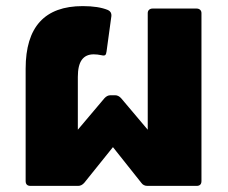

<svg xmlns="http://www.w3.org/2000/svg" viewBox="-20 -609 746 629"><path d="M80 0Q64 0 64 -16V-384Q64 -589 251 -589Q303 -589 334 -576Q346 -570 345 -557L329 -440Q328 -431 324.5 -428.5Q321 -426 313 -428Q299 -431 287 -431Q261 -431 248 -413Q235 -395 235 -357V-184L322 -287Q331 -297 342 -297H357Q368 -297 377 -287L464 -184V-566Q464 -573 468.5 -577Q473 -581 480 -581H624Q631 -581 635.5 -577Q640 -573 640 -566V-16Q640 0 624 0H463Q450 0 443 -10L350 -127L256 -10Q247 0 236 0Z"/></svg>

Font: LINE Seed Sans TH App ExtraBold
Style: Regular
Weight: 800
Designer: Dalton Maag Ltd | Thai characters by Cadson Demak Co.,Ltd.
Foundry: Dalton Maag Ltd
Version: Version 1.003